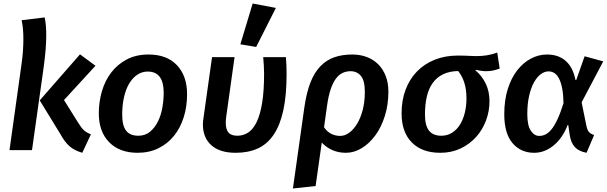

<svg xmlns="http://www.w3.org/2000/svg" viewBox="-20 -854 3451 1092"><path d="M206 -283 435 -545 523 -480 344 -285 424 -157Q443 -126 457.5 -113Q472 -100 497 -90L448 15Q401 1 374.5 -23Q348 -47 326 -87ZM162 0H34L102 -486Q108 -528 110.5 -564Q113 -600 113 -632Q113 -695 103 -739L234 -755Q239 -732 241 -706.5Q243 -681 243 -651Q243 -616 239.5 -572Q236 -528 228 -469Z M825 -544Q929 -544 986.5 -483Q1044 -422 1044 -318Q1044 -248 1025 -187.5Q1006 -127 970 -82Q934 -37 881.5 -11Q829 15 763 15Q660 15 601 -45Q542 -105 542 -210Q542 -274 559.5 -334.5Q577 -395 612.5 -441.5Q648 -488 701 -516Q754 -544 825 -544ZM820 -447Q787 -447 760 -428.5Q733 -410 714 -377.5Q695 -345 685 -300Q675 -255 675 -202Q675 -139 697.5 -110.5Q720 -82 767 -82Q806 -82 833.5 -105Q861 -128 878.5 -163.5Q896 -199 903.5 -242.5Q911 -286 911 -327Q911 -447 820 -447Z M1347 -602 1417 -834 1549 -809 1437 -587ZM1606 -529Q1608 -506 1609 -482Q1610 -458 1610 -433Q1610 -312 1591.5 -227Q1573 -142 1536.5 -88Q1500 -34 1446 -9.5Q1392 15 1320 15Q1230 15 1182 -28Q1134 -71 1134 -146Q1134 -163 1137 -181L1186 -529H1314L1267 -193Q1264 -172 1264 -156Q1264 -117 1280 -99.5Q1296 -82 1330 -82Q1364 -82 1392 -100.5Q1420 -119 1440 -160.5Q1460 -202 1471 -269.5Q1482 -337 1482 -435Q1482 -458 1480.5 -481.5Q1479 -505 1477 -529Z M1947 15Q1866 15 1810 -43L1775 204L1646 218L1711 -243Q1723 -327 1745.5 -384.5Q1768 -442 1802.5 -477.5Q1837 -513 1882 -528.5Q1927 -544 1984 -544Q2029 -544 2067 -529.5Q2105 -515 2132 -487.5Q2159 -460 2174 -421Q2189 -382 2189 -333Q2189 -259 2169 -195Q2149 -131 2115 -84.5Q2081 -38 2037.5 -11.5Q1994 15 1947 15ZM2055 -331Q2055 -396 2032.5 -422.5Q2010 -449 1974 -449Q1950 -449 1929 -439.5Q1908 -430 1891 -407.5Q1874 -385 1861 -347Q1848 -309 1840 -252L1823 -130Q1841 -104 1864.5 -92.5Q1888 -81 1915 -81Q1941 -81 1966 -99Q1991 -117 2011 -150Q2031 -183 2043 -229Q2055 -275 2055 -331Z M2684 -454Q2722 -422 2743 -377.5Q2764 -333 2764 -279Q2764 -221 2744 -168Q2724 -115 2687.5 -74.5Q2651 -34 2599.5 -9.5Q2548 15 2484 15Q2380 15 2322 -44Q2264 -103 2264 -209Q2264 -284 2287 -344.5Q2310 -405 2352 -448Q2394 -491 2453 -514.5Q2512 -538 2584 -538Q2604 -538 2618.5 -537.5Q2633 -537 2644.5 -536.5Q2656 -536 2667 -535.5Q2678 -535 2692 -535Q2721 -535 2749.5 -539.5Q2778 -544 2808 -555L2822 -464Q2803 -457 2784.5 -453Q2766 -449 2743 -449Q2732 -449 2714.5 -451.5Q2697 -454 2685 -457ZM2633 -294Q2633 -345 2621 -383Q2609 -421 2586 -450Q2536 -449 2500 -431.5Q2464 -414 2441 -382Q2418 -350 2407.5 -304.5Q2397 -259 2397 -202Q2397 -140 2420 -111Q2443 -82 2490 -82Q2524 -82 2551 -99Q2578 -116 2596 -145Q2614 -174 2623.5 -212.5Q2633 -251 2633 -294Z M3316 15Q3273 7 3250 -17Q3227 -41 3220 -88L3212 -143L3209 -144Q3180 -69 3129 -27Q3078 15 3018 15Q2942 15 2895 -40Q2848 -95 2848 -204Q2848 -285 2868 -348Q2888 -411 2922 -454.5Q2956 -498 3000 -521Q3044 -544 3091 -544Q3156 -544 3197.5 -507.5Q3239 -471 3253 -399Q3254 -399 3255 -398.5Q3256 -398 3257 -398L3305 -534L3411 -505L3288 -272L3315 -139Q3320 -115 3329 -104Q3338 -93 3359 -86ZM3047 -81Q3065 -81 3082 -89Q3099 -97 3116 -117.5Q3133 -138 3150 -174Q3167 -210 3185 -267Q3184 -316 3177.5 -350.5Q3171 -385 3159.5 -407Q3148 -429 3133 -438.5Q3118 -448 3100 -448Q3077 -448 3055.5 -432Q3034 -416 3017 -385.5Q3000 -355 2989.5 -309.5Q2979 -264 2979 -205Q2979 -140 2999 -110.5Q3019 -81 3047 -81Z"/></svg>

Font: Xgbmvzvtohvqztyvzapvmeyoton
Style: Regular
Weight: 500
Italic angle: -8°
Designer: Carrois Corporate & Edenspiekermann
Foundry: Carrois Corporate GbR & Edenspiekermann AG
Version: Version 2.001